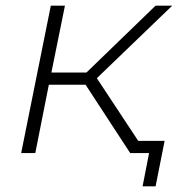

<svg xmlns="http://www.w3.org/2000/svg" viewBox="-20 -542 654 680"><path d="M441 0 283 -242H153L105 0H55L160 -522H210L162 -285H286L531 -522H590L323 -265L498 0ZM485 118 508 0H441L450 -43H563L531 118Z"/></svg>

Font: Montserrat Light
Style: Italic
Weight: 300
Italic angle: -11.3°
Designer: Julieta Ulanovsky
Foundry: Julieta Ulanovsky
Version: Version 9.000; ttfautohint (v1.8.4.7-5d5b)